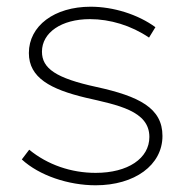

<svg xmlns="http://www.w3.org/2000/svg" viewBox="-20 -546 550 572"><path d="M265 6C381 6 464 -54 464 -141C464 -224 395 -259 267 -287C147 -313 105 -342 105 -392C105 -449 163 -489 248 -489C308 -489 371 -470 424 -434L443 -465C391 -503 318 -526 250 -526C142 -526 66 -469 66 -388C66 -314 131 -280 235 -255C331 -233 425 -216 425 -138C425 -74 361 -31 265 -31C192 -31 122 -55 67 -100L45 -71C97 -23 184 6 265 6Z"/></svg>

Font: Fixel Display ExtraLight
Style: Regular
Weight: 200
Designer: AlfaBravo + MacPaw
Foundry: Kyrylo Tkachov, Marchela Mozhyna, Serhii Makarenko, Maria Weinstein, Zakhar Kryvoshyya
Version: Version 1.211